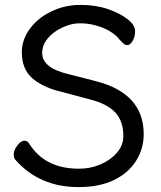

<svg xmlns="http://www.w3.org/2000/svg" viewBox="-20 -739 657 783"><path d="M300 24Q141 24 43 -87Q36 -94 36 -110Q36 -126 50.5 -145.5Q65 -165 79 -165Q92 -165 98 -155Q162 -51 302 -51Q350 -51 391 -69Q432 -87 457.5 -117Q483 -147 483 -184Q483 -246 449.5 -281Q416 -316 349 -333L233 -364Q158 -381 113.5 -418.5Q69 -456 69 -526Q69 -576 101 -620.5Q133 -665 188.5 -692Q244 -719 308 -719Q371 -719 420 -702Q469 -685 500 -661Q531 -637 531 -612Q531 -588 520.5 -571.5Q510 -555 500 -555Q490 -555 482.5 -562.5Q475 -570 469 -576Q436 -618 368 -636Q339 -644 305 -644Q270 -644 232.5 -626Q195 -608 173.5 -581Q152 -554 152 -523Q152 -461 262 -436L371 -408Q566 -358 566 -192Q566 -132 534.5 -82.5Q503 -33 444 -4.5Q385 24 300 24Z"/></svg>

Font: LXGW WenKai Lite
Style: Bold
Weight: 700
Designer: LXGW / Fontworks Inc.
Foundry: LXGW / Fontworks Inc.
Version: Version 1.330;April 28, 2024